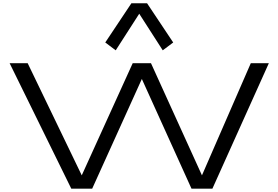

<svg xmlns="http://www.w3.org/2000/svg" viewBox="-20 -1128 1665 1148"><path d="M37.6 -750H145.5L468.8 -79.6L773.4 -750H882.8L1187.5 -79.6L1479.5 -750H1587.4L1250 0H1125L828.1 -655.8L531.2 0H406.2ZM609.4 -874 765.6 -1108.4H859.4L1015.6 -874L953.1 -827.1L812.5 -1045.9L671.9 -827.1Z"/></svg>

Font: Michroma+
Style: Regular
Weight: 400
Designer: beogot
Foundry: beogot
Version: Version